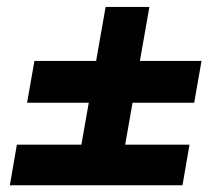

<svg xmlns="http://www.w3.org/2000/svg" viewBox="-20 -618 626 561"><path d="M204.6 -120.1 288.6 -597.7H416.5L332.5 -120.1ZM59.1 -317.9 80.6 -439.9H568.8L547.4 -317.9ZM8.8 -76.7 29.3 -195.3H533.7L513.2 -76.7Z"/></svg>

Font: Cascadia Mono NF
Style: Italic
Weight: 400
Italic angle: -10°
Monospace: yes
Designer: Aaron Bell
Foundry: Saja Typeworks
Version: Version 2404.023